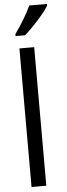

<svg xmlns="http://www.w3.org/2000/svg" viewBox="-64 -1019 365 1049"><g transform="rotate(-5 118.0 -494.5)"><path d="M146 0H65V-760H146ZM236 -980Q224 -959 200 -930.5Q176 -902 149.5 -874.5Q123 -847 102 -829H50V-840Q108 -922 139 -989H236Z"/></g></svg>

Font: Noto Sans ExtraCondensed
Style: Regular
Weight: 400
Width: 2
Designer: Monotype Design Team
Foundry: Monotype Imaging Inc.
Version: Version 2.013; ttfautohint (v1.8.4.7-5d5b)